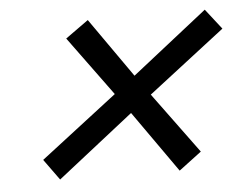

<svg xmlns="http://www.w3.org/2000/svg" viewBox="-40 -596 694 540"><g transform="rotate(-5 307.0 -325.5)"><path d="M161 -501 225.9 -547.5 362.4 -352.8 510.4 -151.3 446.5 -103.1 302.9 -307ZM109.4 -107.5 66.7 -166.6 311.7 -355.3 556.2 -547.9 601 -490.5 353.9 -299.7Z"/></g></svg>

Font: Intel One Mono Light
Style: Italic
Weight: 300
Italic angle: -16°
Monospace: yes
Designer: Fred Shallcrass
Foundry: Frere-Jones Type LLC
Version: Version 1.004